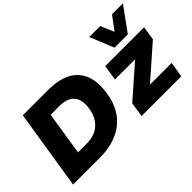

<svg xmlns="http://www.w3.org/2000/svg" viewBox="-96 -1188 1602 1602"><g transform="rotate(-45 705.0 -387.5)"><path d="M47 0 159 -705H462Q645 -705 729 -610Q813 -515 784 -335Q771 -251 736 -188.5Q701 -126 646.5 -84Q592 -42 520 -21Q448 0 360 0ZM266 -161H371Q415 -161 452.5 -173.5Q490 -186 518 -210.5Q546 -235 564.5 -270.5Q583 -306 590 -353Q605 -447 563 -495.5Q521 -544 432 -544H326ZM855 0 875 -130 1194 -410 1178 -373H914L935 -509H1394L1375 -386L1050 -101L1066 -136H1346L1324 0ZM1099 -563 1013 -775H1142L1193 -656L1281 -775H1410L1256 -563Z"/></g></svg>

Font: Nunito Sans 6pt Black
Style: Italic
Weight: 900
Italic angle: -9°
Version: Version 3.101;gftools[0.9.27]